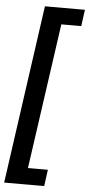

<svg xmlns="http://www.w3.org/2000/svg" viewBox="-64 -778 491 1061"><g transform="rotate(5 181.5 -247.0)"><path d="M1.5 248.5H223.5L236 157H125.5L240 -650H350.5L363 -741.5H141Z"/></g></svg>

Font: HK Grotesk ExtraBold
Style: Italic
Weight: 800
Italic angle: -16°
Designer: Alfredo Marco Pradil
Foundry: Hanken Design Co.
Version: Version 3.001;FEAKit 1.0